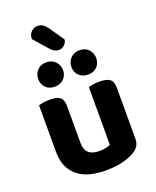

<svg xmlns="http://www.w3.org/2000/svg" viewBox="-168 -1015 912 1126"><g transform="rotate(-20 288.0 -452.0)"><path d="M520 -100Q520 -53 479 -28Q447 -8 400 3.5Q353 15 296 15Q242 15 198 3.5Q154 -8 122.5 -33Q91 -58 73.5 -96Q56 -134 56 -188V-479Q67 -482 85 -485Q103 -488 125 -488Q170 -488 189.5 -473Q209 -458 209 -416V-189Q209 -144 232 -124.5Q255 -105 297 -105Q323 -105 340.5 -109.5Q358 -114 367 -119V-479Q377 -482 395 -485Q413 -488 435 -488Q480 -488 500 -473Q520 -458 520 -416ZM259 -624Q259 -592 237.5 -570.5Q216 -549 181 -549Q146 -549 125 -570.5Q104 -592 104 -624Q104 -656 125 -678.5Q146 -701 181 -701Q216 -701 237.5 -678.5Q259 -656 259 -624ZM466 -624Q466 -592 445 -570.5Q424 -549 389 -549Q354 -549 332.5 -570.5Q311 -592 311 -624Q311 -656 332.5 -678.5Q354 -701 389 -701Q424 -701 445 -678.5Q466 -656 466 -624ZM149 -858Q150 -887 167 -903Q184 -919 205 -919Q225 -919 239 -909.5Q253 -900 266 -882L329 -790Q325 -767 309.5 -755Q294 -743 277 -743Q251 -743 228 -768Z"/></g></svg>

Font: Baloo Chettan 2
Style: Bold
Weight: 700
Designer: Maithili Shingre, Unnati Kotecha and Ek Type
Foundry: Ek Type
Version: Version 1.640;hotconv 1.0.111;makeotfexe 2.5.65597; ttfautoh